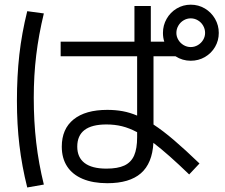

<svg xmlns="http://www.w3.org/2000/svg" viewBox="-20 -786 978 836"><path d="M249 -147.5Q249 -224.6 300.5 -266.1Q352.1 -307.6 447.3 -307.6Q482.9 -307.6 514.4 -301.8Q545.9 -295.9 577.1 -282.7V-541H244.1V-604.5H565.4V-759.8H636.7V-604.5H695.3Q689.5 -622.1 689.5 -642.6Q689.5 -675.8 705.6 -704.1Q721.7 -732.4 749.5 -749Q777.3 -765.6 810.5 -765.6Q844.2 -765.6 872.1 -749Q899.9 -732.4 916.3 -704.1Q932.6 -675.8 932.6 -642.6Q932.6 -609.4 916.3 -581.5Q899.9 -553.7 872.1 -537.6Q844.2 -521.5 810.5 -521.5Q774.4 -521.5 744.1 -541H648.4V-243.7Q689 -217.3 737.3 -176Q785.6 -134.8 848.6 -74.2L803.7 -26.4Q711.4 -115.7 647.9 -164.1Q643.1 -74.7 593.5 -31.5Q543.9 11.7 447.3 11.7Q384.8 11.7 340.1 -7.1Q295.4 -25.9 272.2 -61.5Q249 -97.2 249 -147.5ZM873 -642.6Q873 -659.7 864.5 -674.3Q856 -689 841.6 -697.5Q827.1 -706.1 810.5 -706.1Q793.9 -706.1 779.5 -697.5Q765.1 -689 756.6 -674.3Q748 -659.7 748 -642.6Q748 -626.5 756.6 -612.3Q765.1 -598.1 779.5 -589.6Q793.9 -581.1 810.5 -581.1Q827.1 -581.1 841.6 -589.6Q856 -598.1 864.5 -612.3Q873 -626.5 873 -642.6ZM53.7 -346.7Q53.7 -454.6 64.2 -547.9Q74.7 -641.1 98.6 -737.3L170.9 -727.5Q148.4 -634.3 137.7 -545.7Q127 -457 127 -360.4Q127 -257.3 137.7 -165.5Q148.4 -73.7 170.9 17.6L98.6 30.3Q75.2 -63 64.5 -153.8Q53.7 -244.6 53.7 -346.7ZM443.4 -51.8Q492.7 -51.8 521.7 -65.4Q550.8 -79.1 564 -108.9Q577.1 -138.7 577.1 -188.5V-210.4Q543 -228.5 511.2 -236.3Q479.5 -244.1 443.4 -244.1Q316.4 -244.1 316.4 -147.5Q316.4 -100.6 348.4 -76.2Q380.4 -51.8 443.4 -51.8Z"/></svg>

Font: Pretendard
Style: Regular
Weight: 400
Designer: Base glyphs from Inter by Rasmus Andersson; Hangeul glyphs from Noto Sans CJK(Source Han Sans) by Jang Soo-young and Kan
Foundry: Kil Hyung-jin
Version: Version 1.309